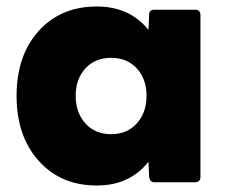

<svg xmlns="http://www.w3.org/2000/svg" viewBox="-20 -561 695 591"><path d="M278 10Q167 10 99 -66Q31 -142 31 -266Q31 -390 99 -465.5Q167 -541 278 -541Q379 -541 437 -469L439 -516Q439 -531 455 -531H581Q596 -531 597 -516V-16Q597 -1 581 0H455Q442 0 439 -16L437 -63Q379 10 278 10ZM322 -148Q371 -148 401 -181Q431 -214 431 -266Q431 -318 401 -350.5Q371 -383 322 -383Q273 -383 243 -350.5Q213 -318 213 -266Q213 -214 243 -181Q273 -148 322 -148Z"/></svg>

Font: YamahaIndonesia935. App XBold
Style: Regular
Weight: 800
Designer: Dalton Maag Ltd
Foundry: Dalton Maag Ltd
Version: Version 1.002; January 01, 2024; Regular/Italic